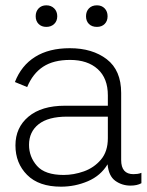

<svg xmlns="http://www.w3.org/2000/svg" viewBox="-20 -691 551 721"><path d="M385 -333Q385 -397 347 -431.5Q309 -466 243 -466Q181 -466 142 -440.5Q103 -415 82 -364L36 -383Q60 -445 112 -477.5Q164 -510 242 -510Q327 -510 381 -468.5Q435 -427 435 -342V-90Q435 -37 481 -37Q488 -37 496 -38Q504 -39 511 -42V-3Q495 6 470 6Q438 6 413 -12Q388 -30 384 -74Q358 -31 310 -10.5Q262 10 209 10Q126 10 82 -34Q38 -78 38 -145Q38 -212 87 -253Q136 -294 224 -294H385ZM219 -34Q257 -34 295 -47.5Q333 -61 359 -91.5Q385 -122 385 -172V-253H232Q161 -253 125 -224.5Q89 -196 89 -147Q89 -102 119 -68Q149 -34 219 -34ZM154 -671Q172 -671 183.5 -659.5Q195 -648 195 -630Q195 -612 183.5 -601Q172 -590 154 -590Q136 -590 125 -601Q114 -612 114 -630Q114 -648 125 -659.5Q136 -671 154 -671ZM344 -671Q362 -671 373 -659.5Q384 -648 384 -630Q384 -612 373 -601Q362 -590 344 -590Q325 -590 314 -601Q303 -612 303 -630Q303 -648 314 -659.5Q325 -671 344 -671Z"/></svg>

Font: Prodigy Sans Light
Style: Regular
Weight: 300
Designer: Wei Huang
Foundry: Wei Huang
Version: Version 1.003; ttfautohint (v1.8.3)